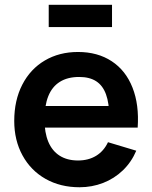

<svg xmlns="http://www.w3.org/2000/svg" viewBox="-20 -774 642 809"><path d="M185.3 -660V-753.7H452V-660ZM315.3 15Q234.3 15 171.9 -20.3Q109.5 -55.7 74.8 -119.3Q40 -182.9 40 -264.2Q40 -351.3 73.9 -417.2Q107.8 -483.2 168.8 -519.1Q229.7 -555 308.7 -555Q391.5 -555 450.7 -516Q509.9 -477.1 538.3 -404.9Q566.8 -332.8 560.1 -236.3H440.5V-280.3Q440.2 -339.5 426.6 -376.6Q413.1 -413.7 385.2 -431.7Q357.4 -449.7 313.7 -449.7Q264.8 -449.7 232.2 -429.2Q199.6 -408.8 183.5 -368.9Q167.5 -329 167.5 -270Q167.5 -215.2 183.5 -176.7Q199.6 -138.2 231.3 -118Q263.1 -97.8 308.7 -97.8Q352.7 -97.8 385.1 -117.6Q417.5 -137.4 435 -174.8L554.2 -139Q533.8 -90.9 497.7 -56.2Q461.5 -21.4 414.5 -3.2Q367.4 15 315.3 15ZM129.5 -236.3V-327.5H501.2V-236.3Z"/></svg>

Font: Manrope
Style: Regular
Weight: 400
Designer: Mikhail Sharanda
Foundry: Mikhail Sharanda
Version: Version 4.503